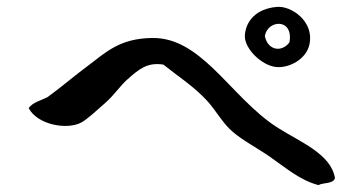

<svg xmlns="http://www.w3.org/2000/svg" viewBox="-20 -628 1040 556"><path d="M876 -499C891 -566 823 -612 782 -608C721 -603 691 -566 689 -524C688 -488 736 -439 779 -434C818 -430 867 -457 876 -499ZM950 -112C939 -182 849 -217 786 -257C714 -302 656 -374 596 -431C543 -481 489 -519 421 -518C327 -517 287 -477 234 -437C192 -406 162 -379 118 -347C99 -337 75 -332 63 -315C88 -267 173 -251 215 -273C232 -282 261 -309 286 -331C310 -352 329 -381 350 -399C383 -428 406 -448 453 -441C494 -408 540 -379 579 -337C605 -309 624 -272 653 -247C683 -221 726 -199 763 -173C809 -141 849 -106 902 -92C917 -100 945 -95 950 -112ZM818 -505C794 -474 754 -484 747 -524C751 -547 771 -560 789 -559C808 -558 825 -541 818 -505Z"/></svg>

Font: Yuji Syuku Std R
Style: Regular
Weight: 400
Designer: Kataoka Yuji
Foundry: Kinuta Font Factory
Version: Version 3.000;hotconv 1.0.111;makeotfexe 2.5.65597